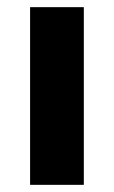

<svg xmlns="http://www.w3.org/2000/svg" viewBox="-20 -516 317 536"><path d="M64 0V-496H214V0Z"/></svg>

Font: DM Sans 24pt Black
Style: Regular
Weight: 900
Designer: Colophon Foundry, Jonny Pinhorn
Foundry: Colophon Foundry
Version: Version 4.004;gftools[0.9.30]